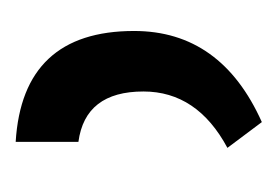

<svg xmlns="http://www.w3.org/2000/svg" viewBox="-76 -724 362 251"><g transform="rotate(90 105.5 -599.0)"><path d="M166 -438Q21 -446.8 21 -592.8Q21 -706.5 140.1 -759.8L173.8 -714.8Q100.1 -675.3 100.1 -605Q100.1 -528.8 166 -520Z"/></g></svg>

Font: ALMAS
Style: Bold
Weight: 700
Designer: ALMAS Font/ by Husham Jawad Kadhim, derived from the Bainsely font by/ Paul James MIller
Foundry: High-Logic / Made with FontCreator
Version: Version 1.411;September 19, 2021;FontCreator 14.0.0.2814 32-